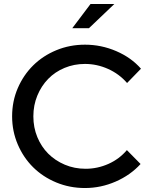

<svg xmlns="http://www.w3.org/2000/svg" viewBox="-20 -936 760 967"><path d="M41 0ZM411 -86Q471 -86 526 -110.5Q581 -135 619 -180L688 -110Q637 -54 562.5 -21.5Q488 11 408 11Q331 11 263.5 -17Q196 -45 147 -93.5Q98 -142 69.5 -208.5Q41 -275 41 -350Q41 -426 69.5 -492Q98 -558 147 -606.5Q196 -655 263.5 -683Q331 -711 408 -711Q490 -711 565.5 -678.5Q641 -646 690 -590L620 -518Q580 -564 524 -589Q468 -614 408 -614Q353 -614 305 -594Q257 -574 222.5 -538.5Q188 -503 168 -454.5Q148 -406 148 -350Q148 -294 168 -245.5Q188 -197 223 -162Q258 -127 306.5 -106.5Q355 -86 411 -86ZM436 -916H556L428 -794H344Z"/></svg>

Font: Red Hat Display Medium
Style: Regular
Weight: 500
Designer: Pentagram / MCKL
Foundry: Pentagram / MCKL
Version: Version 1.005; Red Hat Display Medium